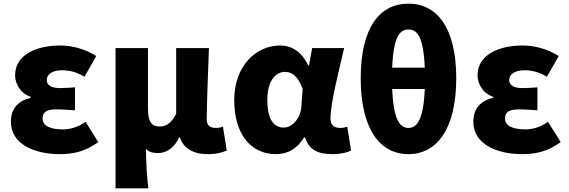

<svg xmlns="http://www.w3.org/2000/svg" viewBox="-20 -833 3124 1055"><path d="M309 14C380 14 446 1 520 -52L450 -164C408 -132 359 -122 327 -122C253 -122 214 -143 214 -181C214 -219 238 -232 293 -232C324 -232 359 -229 392 -227V-353C366 -351 335 -349 311 -349C263 -349 237 -363 237 -394C237 -426 270 -447 321 -447C363 -447 407 -435 444 -411L509 -525C452 -562 379 -583 311 -583C181 -583 63 -533 63 -419C63 -374 91 -320 149 -301V-296C81 -279 40 -239 40 -163C40 -45 162 14 309 14Z M615 202H795C786 124 783 66 782 -15C800 4 823 8 849 8C897 8 939 -23 965 -79H968C988 -18 1041 14 1122 14C1172 14 1200 5 1226 -6L1205 -137C1192 -132 1178 -130 1168 -130C1135 -130 1116 -141 1116 -179C1116 -269 1124 -439 1128 -569H948V-208C922 -158 895 -138 858 -138C813 -138 793 -162 793 -239V-569H615Z M1496 14C1562 14 1613 -16 1651 -78H1656C1678 -10 1726 14 1807 14C1854 14 1888 5 1909 -6L1888 -137C1875 -132 1862 -130 1851 -130C1819 -130 1796 -142 1796 -182C1796 -265 1841 -440 1871 -569H1695L1678 -474H1673C1636 -551 1582 -583 1519 -583C1387 -583 1267 -471 1267 -283C1267 -98 1357 14 1496 14ZM1539 -132C1484 -132 1449 -177 1449 -285C1449 -394 1498 -438 1546 -438C1592 -438 1621 -404 1643 -345L1636 -248C1632 -183 1586 -132 1539 -132Z M2224 14C2381 14 2487 -125 2487 -403C2487 -681 2381 -813 2224 -813C2067 -813 1962 -682 1962 -403C1962 -125 2067 14 2224 14ZM2224 -671C2270 -671 2307 -636 2314 -461H2135C2142 -636 2179 -671 2224 -671ZM2224 -130C2179 -130 2142 -172 2135 -344H2314C2307 -172 2270 -130 2224 -130Z M2850 14C2921 14 2987 1 3061 -52L2991 -164C2949 -132 2900 -122 2868 -122C2794 -122 2755 -143 2755 -181C2755 -219 2779 -232 2834 -232C2865 -232 2900 -229 2933 -227V-353C2907 -351 2876 -349 2852 -349C2804 -349 2778 -363 2778 -394C2778 -426 2811 -447 2862 -447C2904 -447 2948 -435 2985 -411L3050 -525C2993 -562 2920 -583 2852 -583C2722 -583 2604 -533 2604 -419C2604 -374 2632 -320 2690 -301V-296C2622 -279 2581 -239 2581 -163C2581 -45 2703 14 2850 14Z"/></svg>

Font: Noto Sans JP Black
Style: Regular
Weight: 900
Designer: Ryoko NISHIZUKA 西塚涼子 (kana, bopomofo & ideographs); Paul D. Hunt (Latin, Greek & Cyrillic); Sandoll Communications 산돌커뮤니
Foundry: Adobe
Version: Version 2.002;hotconv 1.0.116;makeotfexe 2.5.65601